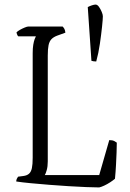

<svg xmlns="http://www.w3.org/2000/svg" viewBox="-20 -820 568 840"><path d="M414 0Q392 0 357 -1.5Q322 -3 280 -5.5Q238 -8 195 -11.5Q152 -15 114.5 -18.5Q77 -22 51 -26Q51 -33 54 -38.5Q57 -44 59 -47L82 -50Q98 -52 107 -60Q116 -68 119.5 -84.5Q123 -101 123 -130V-587Q123 -609 125.5 -624Q128 -639 131.5 -648.5Q135 -658 137 -661H60Q57 -663 54.5 -670Q52 -677 52 -678Q56 -683 66.5 -689Q77 -695 88 -699.5Q99 -704 104 -704H254Q258 -700 261.5 -694Q265 -688 266 -677L230 -664Q214 -658 205 -648.5Q196 -639 192.5 -622.5Q189 -606 189 -577V-114Q189 -92 184.5 -76Q180 -60 176 -54H414L458 -207Q472 -207 479.5 -203Q487 -199 491 -196Q491 -178 490 -152.5Q489 -127 487.5 -98Q486 -69 483 -38Q475 -31 462 -22.5Q449 -14 436 -8Q423 -2 414 0ZM401 -551Q394 -551 388.5 -552Q383 -553 380 -554L364 -789Q371 -793 381.5 -796.5Q392 -800 398 -800Q406 -800 413 -790Q420 -780 425 -768Q430 -756 430 -749Q430 -737 426.5 -703.5Q423 -670 417 -628.5Q411 -587 401 -551Z"/></svg>

Font: Texturina Medium 12pt Thin
Style: Regular
Weight: 250
Version: Version 1.002